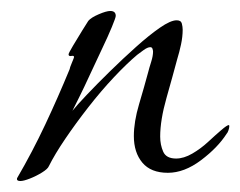

<svg xmlns="http://www.w3.org/2000/svg" viewBox="-20 -315 438 350"><path d="M17 15Q10 15 11 10Q39 -38 62.5 -88Q86 -138 107 -189Q107 -191 111 -200.5Q115 -210 115 -211Q115 -214 110 -213Q105 -212 105 -216Q105 -218 113 -231.5Q121 -245 130 -259.5Q139 -274 141 -277Q146 -283 160 -289Q174 -295 181 -295Q191 -295 191 -286Q191 -283 184 -266Q177 -249 166 -226Q155 -203 144 -179Q133 -155 124 -137Q115 -119 112 -113Q120 -123 138.5 -142.5Q157 -162 180.5 -185Q204 -208 228 -229.5Q252 -251 271.5 -264.5Q291 -278 302 -278Q310 -278 311.5 -272Q313 -266 313 -261Q313 -248 310 -234Q307 -220 303 -207Q295 -177 283.5 -136.5Q272 -96 272 -66Q272 -51 277.5 -38.5Q283 -26 301 -26Q315 -26 330.5 -35Q346 -44 359.5 -56.5Q373 -69 383.5 -78Q394 -87 397 -87Q398 -87 398 -85Q398 -82 396.5 -77.5Q395 -73 393 -71Q377 -46 346.5 -23Q316 0 286 0Q255 0 239.5 -18.5Q224 -37 224 -67Q224 -93 233.5 -125Q243 -157 250 -183Q252 -191 255.5 -202Q259 -213 259 -221Q259 -223 258 -226Q257 -229 254 -229Q249 -229 241.5 -223.5Q234 -218 230 -215Q211 -199 187.5 -174Q164 -149 141 -119.5Q118 -90 99 -62Q80 -34 69 -12Q67 -7 56.5 -0.5Q46 6 34.5 10.5Q23 15 17 15Z"/></svg>

Font: Bonheur Royale
Style: Regular
Weight: 400
Designer: Robert E. Leuschke
Foundry: Robert E. Leuschke
Version: Version 1.010; ttfautohint (v1.8.3)